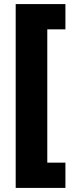

<svg xmlns="http://www.w3.org/2000/svg" viewBox="-20 -754 364 942"><path d="M301 44V168H57V-734H301V-610H212V44Z"/></svg>

Font: Noto Sans Thai Looped UI Condensed Black
Style: Regular
Weight: 900
Width: 3
Designer: Cadson Demak Team
Foundry: Cadson Demak Co., Ltd.
Version: Version 1.000; ttfautohint (v1.8.4.7-5d5b)